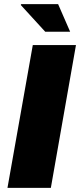

<svg xmlns="http://www.w3.org/2000/svg" viewBox="-20 -905 386 925"><path d="M16 0 138 -688H346L225 0ZM198 -752 80 -881 82 -885H260L318 -752Z"/></svg>

Font: Archivo SemiCondensed Black
Style: Italic
Weight: 900
Width: 4
Italic angle: -10°
Designer: Hector Gatti
Foundry: Omnibus-Type
Version: Version 2.001